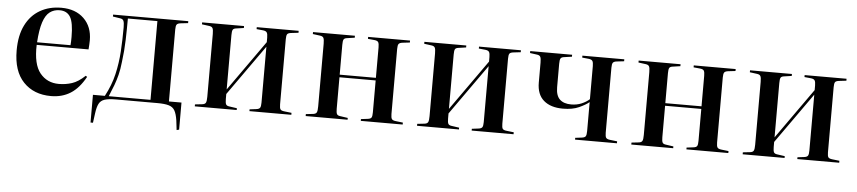

<svg xmlns="http://www.w3.org/2000/svg" viewBox="-42 -774 5236 1173"><g transform="rotate(5 2576.5 -187.5)"><path d="M278 14Q172 14 108.5 -52.5Q45 -119 45 -246Q45 -338 76.5 -401Q108 -464 164.5 -496.5Q221 -529 295 -529Q382 -529 433.5 -479Q485 -429 485 -346Q485 -331 484 -318Q483 -305 482 -290H164Q160 -171 203.5 -117.5Q247 -64 319 -64Q361 -64 399.5 -76.5Q438 -89 479 -128L488 -122Q449 -51 397.5 -18.5Q346 14 278 14ZM165 -306H370Q371 -317 371.5 -329.5Q372 -342 372 -357Q372 -444 351.5 -478.5Q331 -513 286 -513Q251 -513 225.5 -494Q200 -475 185 -429.5Q170 -384 165 -306Z M1061 154 1054 95Q1048 56 1036.5 35.5Q1025 15 1000 7.5Q975 0 929 0H676Q630 0 606 8Q582 16 571.5 36.5Q561 57 556 95L548 154H533V-16H606Q643 -85 659 -154Q675 -223 679.5 -295Q684 -367 684 -443Q684 -471 679 -482.5Q674 -494 658 -496L613 -503V-515H1074V-503L1030 -498Q1011 -496 1005 -488Q999 -480 999 -457V-16H1076V150ZM630 -16H886V-499H705Q705 -435 703 -367Q701 -299 692 -232Q687 -185 678.5 -151.5Q670 -118 658.5 -87Q647 -56 630 -16Z M1159 0V-12L1204 -17Q1220 -19 1225 -28.5Q1230 -38 1230 -65V-450Q1230 -476 1225 -485.5Q1220 -495 1204 -497L1159 -503V-515H1416V-503L1368 -496Q1353 -494 1348.5 -485.5Q1344 -477 1344 -453V-120L1563 -429V-457Q1563 -479 1557.5 -488Q1552 -497 1534 -499L1494 -503V-515H1751V-503L1708 -498Q1688 -496 1682.5 -488Q1677 -480 1677 -457V-58Q1677 -35 1682.5 -27Q1688 -19 1708 -17L1751 -12V0H1494V-11L1534 -16Q1552 -18 1557.5 -26.5Q1563 -35 1563 -58V-401L1344 -92V-61Q1344 -38 1348.5 -29Q1353 -20 1368 -18L1416 -11V0Z M1839 0V-12L1884 -17Q1900 -19 1905 -28.5Q1910 -38 1910 -65V-450Q1910 -476 1905 -485.5Q1900 -495 1884 -497L1839 -503V-515H2096V-503L2048 -496Q2033 -494 2028.5 -485.5Q2024 -477 2024 -453V-270H2246V-457Q2246 -479 2241 -488Q2236 -497 2218 -499L2177 -503V-515H2434V-503L2391 -498Q2372 -496 2366 -488Q2360 -480 2360 -457V-58Q2360 -35 2366 -27Q2372 -19 2391 -17L2434 -12V0H2177V-11L2218 -16Q2236 -18 2241 -26.5Q2246 -35 2246 -58V-254H2024V-61Q2024 -38 2028.5 -29Q2033 -20 2048 -18L2096 -11V0Z M2522 0V-12L2567 -17Q2583 -19 2588 -28.5Q2593 -38 2593 -65V-450Q2593 -476 2588 -485.5Q2583 -495 2567 -497L2522 -503V-515H2779V-503L2731 -496Q2716 -494 2711.5 -485.5Q2707 -477 2707 -453V-120L2926 -429V-457Q2926 -479 2920.5 -488Q2915 -497 2897 -499L2857 -503V-515H3114V-503L3071 -498Q3051 -496 3045.5 -488Q3040 -480 3040 -457V-58Q3040 -35 3045.5 -27Q3051 -19 3071 -17L3114 -12V0H2857V-11L2897 -16Q2915 -18 2920.5 -26.5Q2926 -35 2926 -58V-401L2707 -92V-61Q2707 -38 2711.5 -29Q2716 -20 2731 -18L2779 -11V0Z M3491 0V-11L3531 -16Q3549 -18 3554.5 -26.5Q3560 -35 3560 -58V-236Q3538 -218 3498.5 -200Q3459 -182 3400 -182Q3325 -182 3282.5 -218.5Q3240 -255 3240 -328V-450Q3240 -476 3235 -485.5Q3230 -495 3215 -497L3171 -503V-515H3428V-503L3379 -496Q3364 -494 3359 -485.5Q3354 -477 3354 -453V-310Q3354 -258 3378.5 -235Q3403 -212 3448 -212Q3483 -212 3511.5 -224Q3540 -236 3560 -254V-457Q3560 -479 3554.5 -488Q3549 -497 3531 -499L3491 -503V-515H3748V-503L3705 -498Q3686 -496 3680 -488Q3674 -480 3674 -457V-58Q3674 -35 3680 -27Q3686 -19 3705 -17L3748 -12V0Z M3836 0V-12L3881 -17Q3897 -19 3902 -28.5Q3907 -38 3907 -65V-450Q3907 -476 3902 -485.5Q3897 -495 3881 -497L3836 -503V-515H4093V-503L4045 -496Q4030 -494 4025.5 -485.5Q4021 -477 4021 -453V-270H4243V-457Q4243 -479 4238 -488Q4233 -497 4215 -499L4174 -503V-515H4431V-503L4388 -498Q4369 -496 4363 -488Q4357 -480 4357 -457V-58Q4357 -35 4363 -27Q4369 -19 4388 -17L4431 -12V0H4174V-11L4215 -16Q4233 -18 4238 -26.5Q4243 -35 4243 -58V-254H4021V-61Q4021 -38 4025.5 -29Q4030 -20 4045 -18L4093 -11V0Z M4519 0V-12L4564 -17Q4580 -19 4585 -28.5Q4590 -38 4590 -65V-450Q4590 -476 4585 -485.5Q4580 -495 4564 -497L4519 -503V-515H4776V-503L4728 -496Q4713 -494 4708.5 -485.5Q4704 -477 4704 -453V-120L4923 -429V-457Q4923 -479 4917.5 -488Q4912 -497 4894 -499L4854 -503V-515H5111V-503L5068 -498Q5048 -496 5042.5 -488Q5037 -480 5037 -457V-58Q5037 -35 5042.5 -27Q5048 -19 5068 -17L5111 -12V0H4854V-11L4894 -16Q4912 -18 4917.5 -26.5Q4923 -35 4923 -58V-401L4704 -92V-61Q4704 -38 4708.5 -29Q4713 -20 4728 -18L4776 -11V0Z"/></g></svg>

Font: Literata 72pt Medium
Style: Regular
Weight: 500
Designer: Latin by Veronika Burian and Jose Scaglione. Greek by Irene Vlachou. Cyrillic by Vera Evstafieva.
Foundry: TypeTogether
Version: Version 3.002